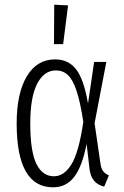

<svg xmlns="http://www.w3.org/2000/svg" viewBox="-20 -787 527 818"><path d="M355 -346 381 -523H433L383 -262L408 -90Q411 -68 420 -57Q429 -46 444 -40L424 8Q367 -5 361 -71L349 -174Q331 -80 297 -34.5Q263 11 206 11Q51 11 51 -261Q51 -389 94 -461.5Q137 -534 215 -534Q271 -534 304 -492Q337 -450 355 -346ZM109 -261Q109 -142 135 -89Q161 -36 210 -36Q253 -36 284.5 -87Q316 -138 335 -268Q322 -353 306 -400.5Q290 -448 269 -467.5Q248 -487 218 -487Q168 -487 138.5 -430.5Q109 -374 109 -261ZM211 -767 270 -764 249 -599H210Z"/></svg>

Font: Fira Sans Extra Condensed Light
Style: Regular
Weight: 300
Width: 1
Designer: Carrois Corporate & Edenspiekermann AG
Foundry: Carrois Corporate GbR & Edenspiekermann AG
Version: Version 4.203